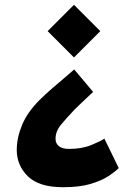

<svg xmlns="http://www.w3.org/2000/svg" viewBox="-20 -652 566 802"><path d="M289 -412 179 -522 289 -632 399 -522ZM243 130Q143 130 96.5 84.5Q50 39 50 -26Q50 -76 72 -129.5Q94 -183 145 -234Q168 -257 197.5 -282.5Q227 -308 253 -330Q279 -352 290 -362L369 -268Q369 -268 354 -254Q339 -240 321 -223Q303 -206 293 -196Q255 -156 233.5 -129.5Q212 -103 212 -72Q212 -53 226 -41.5Q240 -30 268 -30Q322 -30 361 -46Q400 -62 416 -73L476 50Q460 66 431.5 84.5Q403 103 357.5 116.5Q312 130 243 130Z"/></svg>

Font: Rowdies
Style: Regular
Weight: 400
Designer: Jaikishan Patel
Version: Version 1.000; ttfautohint (v1.8.3)